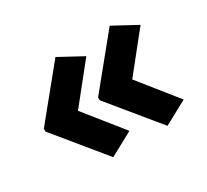

<svg xmlns="http://www.w3.org/2000/svg" viewBox="-100 -746 815 757"><g transform="rotate(-30 307.5 -367.0)"><path d="M40 -373V-360L221 -139L328 -197L192 -367L328 -537L221 -595ZM287 -373V-360L468 -139L575 -197L439 -367L575 -537L468 -595Z"/></g></svg>

Font: Noto Sans Telugu UI
Style: Bold
Weight: 700
Designer: Jelle Bosma - Monotype Design Team
Foundry: Monotype Imaging Inc.
Version: Version 2.005